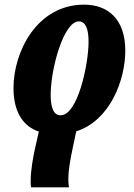

<svg xmlns="http://www.w3.org/2000/svg" viewBox="-20 -566 577 826"><path d="M114 240H277C275 231 274 219 274 207C274 162 283 119 293 70L308 -1C453 -47 519 -221 519 -348C519 -488 440 -546 342 -546C138 -546 38 -342 38 -187C38 -84 80 -22 147 0L134 58C121 114 112 169 112 212C112 221 112 232 114 240ZM241 -70C214 -70 198 -96 198 -158C198 -271 254 -474 319 -474C345 -474 361 -448 361 -387C361 -288 314 -70 241 -70Z"/></svg>

Font: Noto Serif ExtraCondensed Black
Style: Italic
Weight: 900
Width: 2
Italic angle: -12°
Designer: Monotype Design Team
Foundry: Monotype Imaging Inc.
Version: Version 2.014